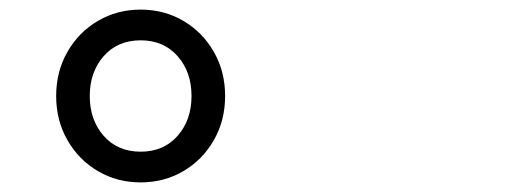

<svg xmlns="http://www.w3.org/2000/svg" viewBox="-20 -769 1096 400"><path d="M97 -569Q97 -620 120.5 -661Q144 -702 184 -725.5Q224 -749 273 -749Q322 -749 362 -725.5Q402 -702 425.5 -661Q449 -620 449 -569Q449 -518 425.5 -477Q402 -436 362 -412.5Q322 -389 273 -389Q224 -389 184 -412.5Q144 -436 120.5 -477Q97 -518 97 -569ZM379 -569Q379 -619 350 -652Q321 -685 273 -685Q225 -685 196 -652Q167 -619 167 -569Q167 -519 196 -486Q225 -453 273 -453Q321 -453 350 -486Q379 -519 379 -569Z"/></svg>

Font: PlemolJP
Style: Regular
Weight: 400
Monospace: yes
Version: v2.0.4; ttfautohint (v1.8.4.7-5d5b-dirty) -l 6 -r 45 -G 200 